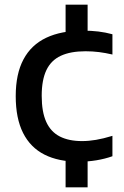

<svg xmlns="http://www.w3.org/2000/svg" viewBox="-20 -684 532 824"><path d="M318.5 10Q231 10 170.8 -20.5Q110.5 -51 79 -113.5Q47.5 -176 47.5 -271.5Q47.5 -367 80.8 -429.2Q114 -491.5 178.5 -522Q243 -552.5 337 -552.5Q371 -552.5 402 -548.8Q433 -545 462.5 -537V-450Q432.5 -457 404.8 -460.5Q377 -464 347 -464Q282.5 -464 240.8 -444.5Q199 -425 179 -382.8Q159 -340.5 159 -273Q159 -203.5 178.5 -160.8Q198 -118 236.8 -98.2Q275.5 -78.5 332 -78.5Q361 -78.5 392 -83.8Q423 -89 462.5 -101V-13.5Q430 -2 393.2 4Q356.5 10 318.5 10ZM261.5 120V-12H356V120ZM261.5 -532V-664H356V-532Z"/></svg>

Font: Encode Sans SemiExpanded Medium
Style: Regular
Weight: 500
Width: 6
Designer: Multiple Designers
Foundry: Impallari Type
Version: Version 3.002